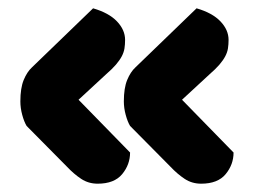

<svg xmlns="http://www.w3.org/2000/svg" viewBox="-20 -461 614 462"><path d="M542 -94Q542 -65 523 -42Q504 -19 464 -19Q442 -19 424.5 -30.5Q407 -42 390 -60L293 -158Q287 -168 282.5 -184.5Q278 -201 278 -217Q278 -249 286 -268.5Q294 -288 306 -299L453 -441Q491 -430 510.5 -409.5Q530 -389 530 -365Q530 -354 528.5 -344.5Q527 -335 522 -325.5Q517 -316 508 -305.5Q499 -295 484 -282L418 -221ZM293 -94Q293 -65 274 -42Q255 -19 215 -19Q193 -19 175.5 -30.5Q158 -42 141 -60L44 -158Q38 -168 33.5 -184.5Q29 -201 29 -217Q29 -249 37 -268.5Q45 -288 57 -299L204 -441Q242 -430 261.5 -409.5Q281 -389 281 -365Q281 -354 279.5 -344.5Q278 -335 273 -325.5Q268 -316 259 -305.5Q250 -295 235 -282L169 -221Z"/></svg>

Font: Baloo Bhai
Style: Regular
Weight: 400
Designer: Supriya Tembe, Noopur Datye and Ek Type
Foundry: Ek Type
Version: Version 1.100;PS 1.000;hotconv 1.0.88;makeotf.lib2.5.647800;